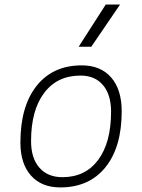

<svg xmlns="http://www.w3.org/2000/svg" viewBox="-20 -815 626 845"><path d="M245.1 9.8Q162.6 9.8 116.2 -42.5Q69.8 -94.7 69.8 -187.5Q69.8 -347.7 141.4 -437.5Q212.9 -527.3 339.8 -527.3Q422.9 -527.3 469.2 -474.1Q515.6 -420.9 515.6 -325.2Q515.6 -167.5 444.1 -78.9Q372.6 9.8 245.1 9.8ZM254.9 -35.2Q355.5 -35.2 412.1 -111.3Q468.8 -187.5 468.8 -323.7Q468.8 -398.4 433.3 -440.4Q397.9 -482.4 334 -482.4Q231.9 -482.4 174.3 -406Q116.7 -329.6 116.7 -193.8Q116.7 -119.1 153.3 -77.1Q189.9 -35.2 254.9 -35.2ZM326.2 -609.4 445.3 -794.9H508.3L381.8 -609.4Z"/></svg>

Font: CaskaydiaCove NFP ExtraLight
Style: Italic
Weight: 200
Italic angle: -10°
Designer: Aaron Bell
Foundry: Saja Typeworks
Version: Version 2111.001; VTT 6.35;Nerd Fonts 3.1.1